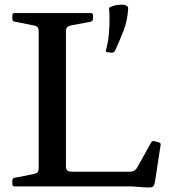

<svg xmlns="http://www.w3.org/2000/svg" viewBox="-20 -800 754 824"><path d="M146 0V-744H263V-87Q263 -73 269 -68Q275 -63 289 -63H535Q548 -63 556.5 -68Q565 -73 571 -85L629 -189Q633 -197 643 -194L662 -189Q672 -186 669 -176L645 -19Q643 -9 639.5 -3Q636 3 627.5 4Q619 5 599 4L544 0ZM42 0Q33 0 33 -10V-25Q33 -35 43 -37L124 -53Q138 -56 142 -61.5Q146 -67 146 -80V-213H263V0ZM33 -734Q33 -744 42 -744H369Q379 -744 379 -735V-719Q379 -710 370 -707L285 -691Q273 -688 268 -683Q263 -678 263 -664V-531H146V-664Q146 -677 142 -682.5Q138 -688 124 -691L43 -707Q33 -709 33 -719ZM522 -776Q531 -772 530 -762Q527 -712 510.5 -669Q494 -626 473 -581Q468 -573 458 -574L441 -576Q432 -576 435 -586Q444 -618 447 -652Q450 -686 450 -716Q450 -746 448 -766Q457 -773 472.5 -776.5Q488 -780 503 -780Q509 -780 514 -779Q519 -778 522 -776Z"/></svg>

Font: Hahmlet Medium
Style: Regular
Weight: 500
Version: Version 1.002